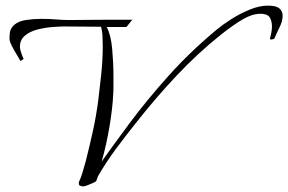

<svg xmlns="http://www.w3.org/2000/svg" viewBox="-20 -613 1024 682"><path d="M277 49Q269 49 264 46.5Q259 44 260 36Q260 33 263 27Q266 21 267 18Q272 4 276 -10.5Q280 -25 284 -38Q298 -93 310 -147.5Q322 -202 329 -257Q333 -289 339 -343.5Q345 -398 345 -449Q345 -469 344 -486.5Q343 -504 339 -518Q306 -518 273 -518.5Q240 -519 208 -519Q193 -519 166.5 -517Q140 -515 112.5 -508Q85 -501 67 -485Q49 -469 51 -442Q52 -434 57 -420.5Q62 -407 64 -404L53 -396Q47 -407 38 -421.5Q29 -436 22 -450Q15 -464 14 -471Q13 -481 15 -497Q17 -513 31 -525Q46 -538 72.5 -542Q99 -546 127 -546Q154 -546 179 -544Q204 -542 220 -542Q220 -542 243 -542Q266 -542 301.5 -542.5Q337 -543 377 -543Q417 -543 450 -543L429 -517H359Q374 -489 378.5 -439Q383 -389 383 -343Q383 -324 383 -307Q383 -290 382 -277Q380 -230 369 -164Q358 -98 341 -39Q382 -97 441.5 -177Q501 -257 578.5 -343.5Q656 -430 750 -508Q769 -524 800 -544Q831 -564 866 -578.5Q901 -593 932 -593Q961 -593 972.5 -583Q984 -573 984 -557Q984 -538 972.5 -515Q961 -492 955 -477Q954 -474 946 -473Q938 -472 939 -476Q941 -484 943.5 -495.5Q946 -507 946 -519Q946 -535 940 -548Q934 -561 917 -563Q914 -564 911 -564Q908 -564 905 -564Q876 -564 842.5 -544.5Q809 -525 765 -490Q681 -423 605.5 -342.5Q530 -262 461 -174Q425 -129 391 -83Q357 -37 328 13Q326 17 324.5 22.5Q323 28 321 31Q319 33 309 37.5Q299 42 289.5 45.5Q280 49 277 49Z"/></svg>

Font: Italianno
Style: Regular
Weight: 400
Designer: Robert E. Leuschke
Foundry: Robert E. Leuschke
Version: Version 1.100; ttfautohint (v1.8.3)